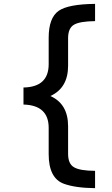

<svg xmlns="http://www.w3.org/2000/svg" viewBox="-20 -875 580 990"><path d="M101.1 -423.8Q231 -426.3 231 -543.9V-680.2Q231 -783.2 282.7 -819.3Q332 -853.5 470.2 -855V-766.1Q392.1 -765.1 362.3 -748Q331.1 -730.5 331.1 -678.2V-536.1Q331.1 -421.4 239.7 -379.9Q331.1 -339.4 331.1 -224.1V-82Q331.1 -29.3 362.3 -12.2Q392.6 5.4 470.2 5.9V95.2Q369.6 94.2 310.1 72.8Q231 44.4 231 -80.1V-215.8Q231 -332.5 101.1 -335.9Z"/></svg>

Font: BIZ UDPGothic
Style: Bold
Weight: 700
Designer: TypeBank Co., Ltd.
Foundry: Morisawa Inc.
Version: Version 1.051